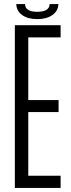

<svg xmlns="http://www.w3.org/2000/svg" viewBox="-20 -924 351 944"><path d="M53 0V-800H278V-740H119V-432H268V-373H119V-60H278V0ZM60 -904H103Q104 -866 163 -866Q223 -866 224 -904H267Q266 -870 237.5 -850Q209 -830 163 -830Q117 -830 89 -850Q61 -870 60 -904Z"/></svg>

Font: Big Shoulders Display
Style: Regular
Weight: 400
Designer: Patric King
Foundry: XO Type Co
Version: Version 1.000; ttfautohint (v1.8.2)